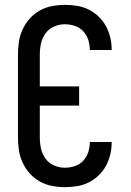

<svg xmlns="http://www.w3.org/2000/svg" viewBox="-20 -763 540 791"><path d="M247 8Q221 8 194.5 3Q168 -2 144.5 -15Q121 -28 103 -48Q85 -68 73.5 -92.5Q62 -117 58 -143.5Q54 -170 54 -196V-539Q54 -565 58 -591.5Q62 -618 73.5 -642.5Q85 -667 103 -687Q121 -707 144.5 -720Q168 -733 194.5 -738Q221 -743 247 -743Q272 -743 297 -739Q322 -735 344.5 -724Q367 -713 385.5 -695.5Q404 -678 416 -656Q428 -634 434 -609.5Q440 -585 440 -560V-557H350V-558Q350 -579 343.5 -599Q337 -619 322.5 -634.5Q308 -650 288 -656.5Q268 -663 247 -663Q224 -663 202.5 -653.5Q181 -644 167.5 -625.5Q154 -607 149 -584.5Q144 -562 144 -539V-407H306V-328H144V-196Q144 -173 149 -150.5Q154 -128 167.5 -109.5Q181 -91 202.5 -81.5Q224 -72 247 -72Q268 -72 288 -78.5Q308 -85 322.5 -100.5Q337 -116 343.5 -136Q350 -156 350 -177V-178H440V-175Q440 -150 434 -125.5Q428 -101 416 -79Q404 -57 385.5 -39.5Q367 -22 344.5 -11Q322 0 297 4Q272 8 247 8Z"/></svg>

Font: Iosevka Curly Medium
Style: Regular
Weight: 500
Monospace: yes
Designer: Belleve Invis
Foundry: Belleve Invis
Version: Version 22.1.2; ttfautohint (v1.8.4)